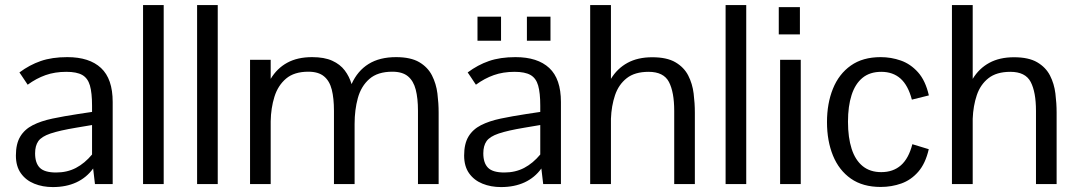

<svg xmlns="http://www.w3.org/2000/svg" viewBox="-20 -740 4326 772"><path d="M192.4 12.2Q151.4 12.2 117.7 -1.5Q84 -15.1 64 -43.2Q43.9 -71.3 43.9 -114.7Q43.9 -161.6 61.3 -190.7Q78.6 -219.7 111.6 -236.6Q144.5 -253.4 190.9 -263.2Q237.3 -272.9 294.9 -281.7L350.1 -290V-314.9Q350.1 -366.7 341.6 -396.2Q333 -425.8 310.8 -438.5Q288.6 -451.2 246.6 -451.2Q200.7 -451.2 163.3 -438Q126 -424.8 91.3 -399.4Q91.3 -399.4 86.2 -407Q81.1 -414.6 74.7 -424.3Q68.4 -434.1 63.2 -441.4Q58.1 -448.7 58.1 -448.7Q98.6 -479 143.8 -494.6Q189 -510.3 250.5 -510.3Q339.4 -510.3 386.2 -466.6Q433.1 -422.9 433.1 -330.1V0H361.8L354.5 -62.5Q328.1 -25.9 287.1 -6.8Q246.1 12.2 192.4 12.2ZM205.6 -46.4Q250 -46.4 285.4 -64.9Q320.8 -83.5 350.1 -118.7V-237.3L286.6 -226.6Q218.8 -215.3 182.9 -203.1Q147 -190.9 134 -172.4Q121.1 -153.8 121.1 -123.5Q121.1 -84.5 140.1 -65.4Q159.2 -46.4 205.6 -46.4Z M555.2 0V-719.7H638.2V0Z M772.5 0V-719.7H855.5V0Z M985.4 0V-499.5H1068.4V-422.9Q1093.8 -465.3 1135 -487.8Q1176.3 -510.3 1234.9 -510.3Q1284.2 -510.3 1315.9 -495.8Q1347.7 -481.4 1366.2 -456.8Q1384.8 -432.1 1393.6 -401.9Q1417.5 -455.1 1461.9 -482.7Q1506.3 -510.3 1572.3 -510.3Q1631.3 -510.3 1665.8 -490Q1700.2 -469.7 1717 -436.5Q1733.9 -403.3 1738.8 -364Q1743.7 -324.7 1743.7 -287.1V0H1660.6V-294.4Q1660.6 -344.7 1651.6 -379.6Q1642.6 -414.6 1620.4 -433.1Q1598.1 -451.7 1557.6 -451.7Q1498.5 -451.7 1465.3 -422.6Q1432.1 -393.6 1418.9 -345.9Q1405.8 -298.3 1405.8 -241.7V0H1322.8V-294.4Q1322.8 -344.7 1314 -379.6Q1305.2 -414.6 1282.7 -433.1Q1260.3 -451.7 1219.7 -451.7Q1163.1 -451.7 1130.4 -424.1Q1097.7 -396.5 1083.5 -351.1Q1069.3 -305.7 1068.4 -252V0Z M1994.6 12.2Q1953.6 12.2 1919.9 -1.5Q1886.2 -15.1 1866.2 -43.2Q1846.2 -71.3 1846.2 -114.7Q1846.2 -161.6 1863.5 -190.7Q1880.9 -219.7 1913.8 -236.6Q1946.8 -253.4 1993.2 -263.2Q2039.6 -272.9 2097.2 -281.7L2152.3 -290V-314.9Q2152.3 -366.7 2143.8 -396.2Q2135.3 -425.8 2113 -438.5Q2090.8 -451.2 2048.8 -451.2Q2002.9 -451.2 1965.6 -438Q1928.2 -424.8 1893.6 -399.4Q1893.6 -399.4 1888.4 -407Q1883.3 -414.6 1877 -424.3Q1870.6 -434.1 1865.5 -441.4Q1860.4 -448.7 1860.4 -448.7Q1900.9 -479 1946 -494.6Q1991.2 -510.3 2052.7 -510.3Q2141.6 -510.3 2188.5 -466.6Q2235.4 -422.9 2235.4 -330.1V0H2164.1L2156.7 -62.5Q2130.4 -25.9 2089.4 -6.8Q2048.3 12.2 1994.6 12.2ZM2007.8 -46.4Q2052.2 -46.4 2087.6 -64.9Q2123 -83.5 2152.3 -118.7V-237.3L2088.9 -226.6Q2021 -215.3 1985.1 -203.1Q1949.2 -190.9 1936.3 -172.4Q1923.3 -153.8 1923.3 -123.5Q1923.3 -84.5 1942.4 -65.4Q1961.4 -46.4 2007.8 -46.4ZM2098.6 -576.2V-672.9H2193.4V-576.2ZM1899.9 -576.2V-672.9H1994.6V-576.2Z M2353 0V-719.7H2436.5V-422.9Q2461.9 -464.8 2503.2 -487.3Q2544.4 -509.8 2602.5 -509.8Q2661.6 -509.8 2696 -489.5Q2730.5 -469.2 2747.3 -436.3Q2764.2 -403.3 2769 -364Q2773.9 -324.7 2773.9 -287.1V0H2690.9V-294.4Q2690.9 -369.6 2669.7 -410.4Q2648.4 -451.2 2587.9 -451.2Q2532.2 -451.2 2499.8 -425.5Q2467.3 -399.9 2452.9 -357.2Q2438.5 -314.5 2436.5 -262.7V0Z M2897.5 0V-719.7H2980.5V0Z M3116.7 0V-499.5H3199.7V0ZM3111.3 -601.6V-711.4H3196.3V-601.6Z M3521 11.7Q3449.2 11.7 3401.4 -21.7Q3353.5 -55.2 3329.3 -114.3Q3305.2 -173.3 3305.2 -249Q3305.2 -324.2 3329.1 -383.3Q3353 -442.4 3400.9 -476.3Q3448.7 -510.3 3521 -510.3Q3563 -510.3 3602.1 -496.6Q3641.1 -482.9 3671.1 -449.5Q3701.2 -416 3714.8 -356.4L3646.5 -339.4Q3631.3 -397 3600.8 -424.1Q3570.3 -451.2 3523.4 -451.2Q3477.5 -451.2 3448 -427Q3418.5 -402.8 3404.1 -357.9Q3389.6 -313 3389.6 -250.5Q3389.6 -187 3404.3 -141.6Q3418.9 -96.2 3448.7 -72Q3478.5 -47.9 3523.4 -47.9Q3571.3 -47.9 3602.5 -75.4Q3633.8 -103 3648.4 -160.2L3714.4 -140.1Q3701.2 -82.5 3672.1 -49.3Q3643.1 -16.1 3604 -2.2Q3564.9 11.7 3521 11.7Z M3807.6 0V-719.7H3891.1V-422.9Q3916.5 -464.8 3957.8 -487.3Q3999 -509.8 4057.1 -509.8Q4116.2 -509.8 4150.6 -489.5Q4185.1 -469.2 4201.9 -436.3Q4218.8 -403.3 4223.6 -364Q4228.5 -324.7 4228.5 -287.1V0H4145.5V-294.4Q4145.5 -369.6 4124.3 -410.4Q4103 -451.2 4042.5 -451.2Q3986.8 -451.2 3954.3 -425.5Q3921.9 -399.9 3907.5 -357.2Q3893.1 -314.5 3891.1 -262.7V0Z"/></svg>

Font: Pontano Sans
Style: Regular
Weight: 400
Designer: Vernon Adams
Foundry: Vernon Adams
Version: Version 2.001